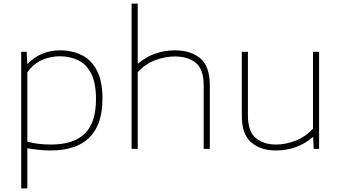

<svg xmlns="http://www.w3.org/2000/svg" viewBox="-20 -828 1893 1068"><path d="M98 220V-540H128L132 -473H135Q166.5 -508.5 213 -528.2Q259.5 -548 314 -548Q381 -548 434.5 -521.5Q488 -495 519 -436Q550 -377 550 -280Q550 9 261 9Q226 9 192.5 5.2Q159 1.5 132 -3V220ZM263 -24Q390 -24 452 -85.2Q514 -146.5 514 -276Q514 -365 488 -417.2Q462 -469.5 416.2 -492.2Q370.5 -515 312 -515Q262.5 -515 215.2 -495Q168 -475 132 -426V-40Q189.5 -24 263 -24Z M712 0V-808H746V-475H749Q790.5 -511 843 -529.5Q895.5 -548 954 -548Q1041 -548 1094 -503.5Q1147 -459 1147 -354V0H1113V-353Q1113 -443 1069 -478.5Q1025 -514 953 -514Q899 -514 844 -493.5Q789 -473 746 -427V0Z M1515 9Q1430.5 9 1377.8 -35.5Q1325 -80 1325 -185V-540H1359V-186Q1359 -96 1402.8 -60Q1446.5 -24 1516 -24Q1568.5 -24 1623.5 -45.2Q1678.5 -66.5 1721 -112V-540H1755V0H1725L1722 -64H1718Q1677 -28 1624.5 -9.5Q1572 9 1515 9Z"/></svg>

Font: Encode Sans Exp Th
Style: Regular
Weight: 100
Width: 7
Designer: Multiple Designers
Foundry: Impallari Type
Version: Version 3.002; ttfautohint (v1.8.3) -l 8 -r 50 -G 200 -x 14 